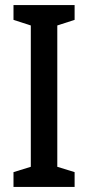

<svg xmlns="http://www.w3.org/2000/svg" viewBox="-20 -734 346 754"><path d="M273 0H33V-58L101 -79V-634L33 -656V-714H273V-656L205 -634V-79L273 -58Z"/></svg>

Font: Avrile Sans Condensed Medium
Style: Regular
Weight: 500
Width: 3
Designer: Monotype Design Team
Foundry: Monotype Imaging Inc.
Version: Version 2.001;September 10, 2019;FontCreator 11.5.0.2425 64-